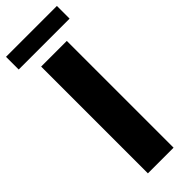

<svg xmlns="http://www.w3.org/2000/svg" viewBox="-302 -882 904 904"><g transform="rotate(-45 150.5 -430.0)"><path d="M65.4 -710.9V0H236.3V-710.9ZM-19 -860.4V-775.9H319.8V-860.4Z"/></g></svg>

Font: Vazirmatn Black
Style: Regular
Weight: 900
Designer: Saber Rastikerdar
Foundry: Saber Rastikerdar
Version: Version 33.003